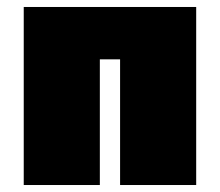

<svg xmlns="http://www.w3.org/2000/svg" viewBox="-20 -530 629 550"><path d="M48 0V-510H542V0H324V-360H266V0Z"/></svg>

Font: Saira Black
Style: Regular
Weight: 900
Designer: Hector Gatti with collaboration of the Omnibus-Type team
Foundry: Omnibus-Type
Version: Version 1.100; ttfautohint (v1.8.3)